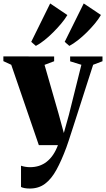

<svg xmlns="http://www.w3.org/2000/svg" viewBox="-32 -839 613 1110"><path d="M140 251Q123.5 251 110.2 248.5Q97 246 89.5 242V119Q99 122.5 113 125Q127 127.5 141.5 127.5Q169.5 127.5 193.5 119.8Q217.5 112 238 96Q258.5 80 274.8 56Q291 32 303 0H192.5L33 -464.5L-12.5 -485.5V-513L281 -512.5V-485L225.5 -464L306.5 -182L337 -70L366 -174L438.5 -464.5L373.5 -484.5V-512.5H560.5V-485L506.5 -464.5Q488 -408 467.8 -344.5Q447.5 -281 428 -220.2Q408.5 -159.5 392.2 -109Q376 -58.5 365.2 -25.8Q354.5 7 352 12.5Q323.5 89.5 294.2 142.8Q265 196 228.2 223.5Q191.5 251 140 251ZM368.5 -574 342 -597 452 -819 551.5 -752.5Q538.5 -729.5 517 -703.5Q495.5 -677.5 469.8 -652Q444 -626.5 417.8 -606Q391.5 -585.5 369.5 -574ZM175 -574 148.5 -597 258 -819 357.5 -752Q344 -729 322.2 -703Q300.5 -677 275.2 -651.8Q250 -626.5 224 -606Q198 -585.5 176 -574Z"/></svg>

Font: Merriweather 120pt Black
Style: Regular
Weight: 900
Designer: Eben Sorkin
Foundry: Eben Sorkin
Version: Version 2.100